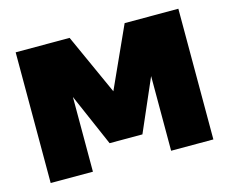

<svg xmlns="http://www.w3.org/2000/svg" viewBox="-80 -632 885 742"><g transform="rotate(-15 362.5 -261.5)"><path d="M428.2 -89.8H296.9L206.1 -298.8V0H37.1V-522.9H252.9L362.8 -279.8L473.1 -522.9H688V0H519V-298.8Z"/></g></svg>

Font: LT Superior Black
Style: Regular
Weight: 900
Designer: Daniel Lyons
Foundry: LyonsType
Version: Version 2.005